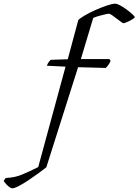

<svg xmlns="http://www.w3.org/2000/svg" viewBox="-184 -820 750 1040"><path d="M-118 200Q-124 200 -133.5 193Q-143 186 -151 177Q-159 168 -164 161Q-162 156 -158.5 151Q-155 146 -152 144Q-104 142 -65.5 126Q-27 110 23 85L171 -459L70 -464Q73 -474 79.5 -483Q86 -492 91 -496L183 -499L240 -711Q249 -721 274.5 -736Q300 -751 332.5 -765.5Q365 -780 394.5 -790Q424 -800 440 -800Q450 -800 467.5 -790.5Q485 -781 503 -767.5Q521 -754 533.5 -742.5Q546 -731 546 -727Q546 -724 535.5 -717Q525 -710 511 -703.5Q497 -697 486 -694Q482 -694 471 -702Q460 -710 447 -720Q434 -730 422.5 -738Q411 -746 405 -746Q401 -746 386 -742.5Q371 -739 353 -734Q335 -729 321 -723L254 -500H409L415 -490Q411 -480 404.5 -470.5Q398 -461 389 -452L239 -456L67 86Q51 99 25 118Q-1 137 -29.5 156Q-58 175 -82 187.5Q-106 200 -118 200Z"/></svg>

Font: Texturina Medium 12pt Thin
Style: Italic
Weight: 250
Italic angle: -11°
Version: Version 1.002